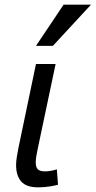

<svg xmlns="http://www.w3.org/2000/svg" viewBox="-20 -786 409 821"><path d="M228 3.9Q221.7 5.9 211.9 7.8Q202.1 9.8 190.7 11.5Q179.2 13.2 167 14.2Q154.8 15.1 143.1 15.1Q92.3 15.1 70.6 -10Q48.8 -35.2 48.8 -80.1Q48.8 -95.7 51.8 -114.3Q54.7 -132.8 59.1 -154.8L133.8 -512.2H217.8L141.1 -148.9Q137.2 -130.9 135 -116.7Q132.8 -102.5 132.8 -91.8Q132.8 -70.8 141.8 -62Q150.9 -53.2 172.9 -53.2Q184.1 -53.2 198.2 -55.7Q212.4 -58.1 223.1 -62ZM206.1 -589.8H133.8L252 -766.1H369.1Z"/></svg>

Font: Clear Sans
Style: Italic
Weight: 400
Italic angle: -12°
Foundry: Intel Corporation
Version: Version 1.00